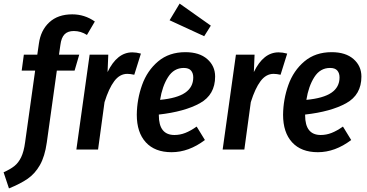

<svg xmlns="http://www.w3.org/2000/svg" viewBox="-89 -834 2049 1071"><path d="M248 -584 240 -529H353L327 -440H228L172 -39Q161 39 133.5 87Q106 135 65.5 163Q25 191 -39 217L-69 127Q-31 110 -8.5 92Q14 74 29 43Q44 12 51 -40L107 -440H32L44 -529H119L128 -591Q138 -665 186 -709.5Q234 -754 314 -754Q383 -754 440 -714L396 -639Q362 -661 323 -661Q289 -661 271 -642.5Q253 -624 248 -584Z M697 -535 660 -417Q638 -422 621 -422Q579 -422 548.5 -381.5Q518 -341 494 -264L458 0H337L411 -529H515L511 -432Q564 -542 649 -542Q671 -542 697 -535Z M1111 -407Q1111 -305 1025.5 -258Q940 -211 797 -195V-191Q797 -81 884 -81Q915 -81 944.5 -92.5Q974 -104 1008 -128L1054 -53Q964 15 868 15Q775 15 724.5 -40Q674 -95 674 -194Q675 -280 703.5 -360Q732 -440 793 -491.5Q854 -543 945 -543Q1023 -543 1067 -504.5Q1111 -466 1111 -407ZM989 -402Q989 -426 976.5 -440.5Q964 -455 936 -455Q881 -455 848.5 -404Q816 -353 804 -277Q899 -286 944 -317Q989 -348 989 -402ZM1087 -691 1050 -632 857 -721 913 -814Z M1513 -535 1476 -417Q1454 -422 1437 -422Q1395 -422 1364.5 -381.5Q1334 -341 1310 -264L1274 0H1153L1227 -529H1331L1327 -432Q1380 -542 1465 -542Q1487 -542 1513 -535Z M1927 -407Q1927 -305 1841.5 -258Q1756 -211 1613 -195V-191Q1613 -81 1700 -81Q1731 -81 1760.5 -92.5Q1790 -104 1824 -128L1870 -53Q1780 15 1684 15Q1591 15 1540.5 -40Q1490 -95 1490 -194Q1491 -280 1519.5 -360Q1548 -440 1609 -491.5Q1670 -543 1761 -543Q1839 -543 1883 -504.5Q1927 -466 1927 -407ZM1805 -402Q1805 -426 1792.5 -440.5Q1780 -455 1752 -455Q1697 -455 1664.5 -404Q1632 -353 1620 -277Q1715 -286 1760 -317Q1805 -348 1805 -402Z"/></svg>

Font: Fira Sans Condensed Medium
Style: Italic
Weight: 500
Width: 3
Italic angle: -8°
Designer: bBox Type GmbH & Carrois Corporate GbR & Edenspiekermann AG
Foundry: bBox Type GmbH & Carrois Corporate GbR & Edenspiekermann AG
Version: Version 4.301